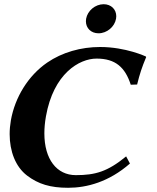

<svg xmlns="http://www.w3.org/2000/svg" viewBox="-20 -881 746 911"><path d="M388.6 -792C387.9 -787.9 387.6 -783.9 387.6 -780.1C387.6 -747.7 411.7 -723 447.5 -723C487.5 -723 523.9 -754 530.6 -792C531.3 -796.1 531.7 -800.1 531.7 -803.9C531.7 -836.3 507.5 -861 471.8 -861C431.8 -861 395.3 -830 388.6 -792ZM455 -658C364 -658 275.1 -632.8 203.9 -584C114.2 -522.3 51 -419.9 31.6 -310C27.8 -288 25.8 -266 25.8 -244.6C25.8 -163.6 53.4 -89.9 108.4 -48C161.4 -7.7 218.4 10 303.2 10C392.4 10 497.1 -18 596.5 -105L578.5 -139C490.8 -67 432.8 -50 339.8 -50C249.2 -50 190.5 -125.2 190.5 -248.3C190.5 -273.3 192.9 -300.3 198 -329C233.8 -532 356.3 -603 438.3 -603C528.3 -603 573.9 -561 600.4 -479L630.6 -480C643.2 -531 653 -560.7 673.5 -610L672.1 -613C672.1 -613 577 -658 455 -658Z"/></svg>

Font: Linux Biolinum O 
Style: Bold Italic
Weight: 700
Designer: Philipp H. Poll
Foundry: Philipp H. Poll
Version: Version 1.3.2